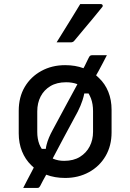

<svg xmlns="http://www.w3.org/2000/svg" viewBox="-20 -863 640 943"><path d="M505 -592Q495 -572 484.5 -552.5Q474 -533 464 -514Q458 -503 452 -493Q459 -487 465 -481Q496 -452 512 -412Q528 -372 528 -324V-213Q528 -147 498.5 -96.5Q469 -46 417 -17.5Q365 11 300 11Q249 11 207 -5Q199 10 191 24Q184 39 177 51Q173 57 170.5 58.5Q168 60 162 60H94Q102 44 112.5 24Q123 4 133 -15Q140 -29 146 -40Q140 -45 134 -51Q104 -80 88 -120Q72 -160 72 -208V-319Q72 -386 101.5 -436Q131 -486 183 -514.5Q235 -543 300 -543Q350 -543 390 -528Q393 -533 396 -539Q405 -558 414 -576Q419 -587 423 -589.5Q427 -592 435 -592ZM415 -404H394Q391 -388 385 -370Q377 -345 362 -315Q327 -250 292 -185Q265 -134 239 -85Q240 -84 242 -83Q266 -73 295 -73Q341 -73 372.5 -92.5Q404 -112 420.5 -144Q437 -176 437 -216V-317Q437 -352 427 -379Q422 -392 415 -404ZM305 -459Q259 -459 227.5 -440Q196 -421 179.5 -389Q163 -357 163 -316V-215Q163 -182 173 -155Q178 -143 185 -132H205Q206 -142 209 -153Q213 -169 220.5 -187Q228 -205 239 -225Q274 -290 309 -355Q335 -402 360 -449Q360 -449 359 -450Q335 -459 305 -459ZM374 -843H474Q482 -843 484 -837.5Q486 -832 481 -827Q457 -797 436.5 -772.5Q416 -748 395 -723Q374 -698 345 -663Q343 -660 338.5 -657.5Q334 -655 328 -655H258Q277 -686 296.5 -717Q316 -748 335.5 -780Q355 -812 374 -843Z"/></svg>

Font: Code D OnePiece
Style: Regular
Weight: 400
Version: Version 1.085; ttfautohint (v1.8.4.7-5d5b);Nerd Fonts 3.0.2